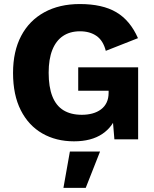

<svg xmlns="http://www.w3.org/2000/svg" viewBox="-20 -690 763 951"><path d="M346.4 10Q257.8 10 189.6 -29.1Q121.4 -68.2 83 -143.9Q44.6 -219.6 44.6 -328.8Q44.6 -435.6 84.7 -511.9Q124.8 -588.2 199.4 -629.1Q274 -670 375 -670Q487.4 -670 556.1 -629.4Q624.8 -588.8 663.4 -501L504 -438.2Q491 -489.2 457.9 -512.1Q424.8 -535 376.2 -535Q326.6 -535 291.9 -511.6Q257.2 -488.2 239.1 -442.5Q221 -396.8 221 -330Q221 -259.6 239.3 -213Q257.6 -166.4 294.3 -143.9Q331 -121.4 385.4 -121.4Q413.8 -121.4 437.9 -128Q462 -134.6 480.1 -148.1Q498.2 -161.6 508.1 -182.2Q518 -202.8 518 -230.8V-240.6H367.4V-356.4H664.2V0H546.6L533.6 -155.4L562 -130.8Q541.4 -63.4 486.9 -26.7Q432.4 10 346.4 10ZM475.6 60.4 404.6 240.6H294.2L326.2 60.4Z"/></svg>

Font: Work Sans
Style: Regular
Weight: 400
Designer: Wei Huang
Foundry: Wei Huang
Version: Version 2.006; ttfautohint (v1.8.1.43-b0c9)